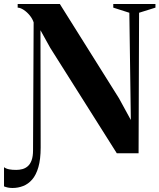

<svg xmlns="http://www.w3.org/2000/svg" viewBox="-84 -763 794 956"><path d="M-21.5 173Q-34.5 173 -45 170.8Q-55.5 168.5 -64 165V69.5Q-53 77.5 -38.2 80.2Q-23.5 83 -3 83Q12.5 83 27.5 79Q42.5 75 54.5 64.5Q66.5 54 73.5 34.8Q80.5 15.5 80.5 -15L83.5 -651.5Q78 -669 64.5 -685.8Q51 -702.5 34.5 -713.5Q18 -724.5 4 -725V-743H214L508.5 -273.5L567.5 -165.5L560 -699.5L480 -725V-743H690V-725L608.5 -699.5L606 0H497.5L166 -525L117.5 -612.5L118.5 -29Q118.5 30 107.2 69Q96 108 76.2 130.8Q56.5 153.5 31.2 163.2Q6 173 -21.5 173Z"/></svg>

Font: Merriweather 144pt
Style: Bold
Weight: 700
Version: Version 2.100